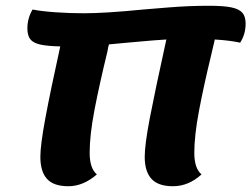

<svg xmlns="http://www.w3.org/2000/svg" viewBox="-20 -621 872 666"><path d="M725 -484Q723 -473 719.5 -460Q716 -447 713 -432Q687 -325 670.5 -238Q654 -151 654 -91Q654 -37 679 -16Q634 25 580 25Q529 25 505.5 -0.5Q482 -26 482 -77Q482 -119 499.5 -210.5Q517 -302 557 -484Q509 -481 472.5 -477.5Q436 -474 411 -472L358 -467Q354 -454 353 -444Q325 -329 308 -241Q291 -153 291 -91Q291 -37 316 -16Q269 25 217 25Q166 25 143 -0.5Q120 -26 120 -77Q120 -118 137.5 -212Q155 -306 189 -460Q144 -461 119.5 -466.5Q95 -472 85 -485Q75 -498 75 -522Q75 -558 93 -588Q123 -582 171.5 -578.5Q220 -575 271 -575Q345 -575 477 -588Q489 -589 562 -595Q635 -601 704 -601Q755 -601 782 -595.5Q809 -590 820.5 -577Q832 -564 832 -539Q832 -502 813 -473Q776 -481 725 -484Z"/></svg>

Font: Lemonada SemiBold
Style: Regular
Weight: 600
Designer: Mohamed Gaber (Arabic) Eduardo Tunni (Latin)
Foundry: Kief Type Foundry
Version: Version 3.006